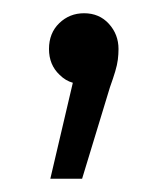

<svg xmlns="http://www.w3.org/2000/svg" viewBox="-20 -124 252 290"><path d="M90 1Q79 -2 70 -11Q54 -26 54 -50Q54 -74 69.5 -89Q85 -104 107 -104Q130 -104 144.5 -88Q159 -72 159 -50Q159 -42 158 -34Q157 -26 154 -16Q151 -6 146 8L104 146H56Z"/></svg>

Font: Modern
Style: Small
Weight: 400
Designer: Julieta Ulanovsky
Foundry: Julieta Ulanovsky
Version: Version 8.000